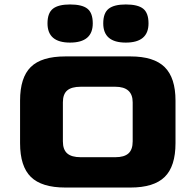

<svg xmlns="http://www.w3.org/2000/svg" viewBox="-20 -841 877 861"><path d="M70 -199V-390Q70 -493 118 -540.5Q166 -588 273 -588H565Q670 -588 718.5 -540Q767 -492 767 -390V-199Q767 -95 718.5 -47.5Q670 0 565 0H273Q167 0 118.5 -47.5Q70 -95 70 -199ZM497 -136Q537 -136 556 -153Q575 -170 575 -207V-382Q575 -452 497 -452H342Q301 -452 281.5 -435.5Q262 -419 262 -382V-207Q262 -170 281.5 -153Q301 -136 342 -136ZM443 -736Q443 -783 467.5 -802Q492 -821 544 -821Q598 -821 622 -802Q646 -783 646 -736Q646 -650 544 -650Q443 -650 443 -736ZM193 -736Q193 -783 217.5 -802Q242 -821 294 -821Q348 -821 372 -802Q396 -783 396 -736Q396 -650 294 -650Q193 -650 193 -736Z"/></svg>

Font: Gold Bold
Style: Regular
Weight: 400
Designer: jaiki
Version: Version 1.000